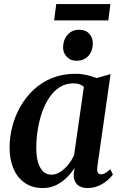

<svg xmlns="http://www.w3.org/2000/svg" viewBox="-20 -912 599 942"><path d="M457.5 -94Q454.5 -73 460.2 -64.8Q466 -56.5 476 -56.5Q485 -56.5 495.8 -62.5Q506.5 -68.5 521 -82L534 -55.5Q527 -45.5 509.8 -29.8Q492.5 -14 466.8 -1.8Q441 10.5 408.5 10.5Q376 10.5 358.2 -7.2Q340.5 -25 341.5 -57L346 -88.5Q331 -64.5 308.5 -41.8Q286 -19 256.2 -4.2Q226.5 10.5 190 10.5Q138 10.5 101.5 -14.8Q65 -40 46 -84.8Q27 -129.5 27 -187.5Q27 -240.5 40.8 -292.8Q54.5 -345 81.2 -391.2Q108 -437.5 147 -473.5Q186 -509.5 237.2 -529.8Q288.5 -550 350.5 -550Q377.5 -550 405.2 -543.8Q433 -537.5 454.5 -529L522.5 -548.5ZM391.5 -486Q382.5 -494 369.8 -498.5Q357 -503 340.5 -503Q302 -503 272.5 -484Q243 -465 221.2 -432.2Q199.5 -399.5 185.5 -358.5Q171.5 -317.5 164.8 -273.2Q158 -229 158 -187Q158 -142.5 167.5 -113Q177 -83.5 193.5 -69.2Q210 -55 231.5 -55Q249.5 -55 265.8 -63Q282 -71 296.5 -84.5Q311 -98 323 -115Q335 -132 343.5 -150.5ZM354.5 -614Q325.5 -614 307 -634Q288.5 -654 289.5 -682Q290.5 -718 312 -742Q333.5 -766 369 -766Q401 -766 418.2 -746.2Q435.5 -726.5 435.5 -700Q435.5 -663.5 414.5 -638.8Q393.5 -614 354.5 -614ZM256 -892H521.5L511.5 -812H245.5Z"/></svg>

Font: Merriweather 60pt SemiBold
Style: Italic
Weight: 600
Italic angle: -7.8°
Version: Version 2.101